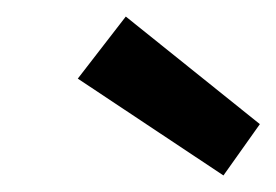

<svg xmlns="http://www.w3.org/2000/svg" viewBox="-20 -776 334 232"><path d="M250 -564 74 -681 132 -756 294 -626Z"/></svg>

Font: DM Sans 10pt Medium
Style: Italic
Weight: 500
Italic angle: -10°
Version: Version 4.004;gftools[0.9.30]